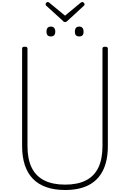

<svg xmlns="http://www.w3.org/2000/svg" viewBox="-20 -1889 1305 1928"><path d="M634 19Q528 19 447 -9Q366 -37 311.5 -92.5Q257 -148 229.5 -231Q202 -314 202 -422V-1401Q202 -1411 208 -1415.5Q214 -1420 228 -1420Q243 -1420 249.5 -1415.5Q256 -1411 256 -1401V-420Q256 -292 298 -206Q340 -120 424.5 -77.5Q509 -35 634 -35Q759 -35 842.5 -77.5Q926 -120 967.5 -206Q1009 -292 1009 -420V-1401Q1009 -1411 1015.5 -1415.5Q1022 -1420 1036 -1420Q1063 -1420 1063 -1401V-422Q1063 -277 1014.5 -178.5Q966 -80 871 -30.5Q776 19 634 19ZM490 -1523Q469 -1523 458 -1534.5Q447 -1546 447 -1571Q447 -1597 458 -1609.5Q469 -1622 491 -1622Q512 -1622 523.5 -1609Q535 -1596 535 -1572Q535 -1547 523.5 -1535Q512 -1523 490 -1523ZM776 -1523Q754 -1523 743 -1534.5Q732 -1546 732 -1571Q732 -1597 743 -1609.5Q754 -1622 776 -1622Q797 -1622 808 -1609Q819 -1596 819 -1572Q820 -1546 808.5 -1534.5Q797 -1523 776 -1523ZM806 -1869Q814 -1869 821.5 -1861.5Q829 -1854 829 -1845Q829 -1842 828 -1839Q827 -1836 823 -1832L659 -1681Q653 -1675 648 -1671.5Q643 -1668 633 -1668Q624 -1668 619 -1671.5Q614 -1675 609 -1682L443 -1833Q439 -1837 438.5 -1840.5Q438 -1844 438 -1846Q438 -1855 445 -1862Q452 -1869 460 -1869Q465 -1869 469 -1866.5Q473 -1864 476 -1861L633 -1732L789 -1861Q794 -1864 797.5 -1866.5Q801 -1869 806 -1869Z"/></svg>

Font: Playwrite BE WAL ExtraLight
Style: Regular
Weight: 250
Version: Version 1.002